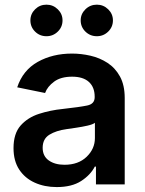

<svg xmlns="http://www.w3.org/2000/svg" viewBox="-20 -779 614 811"><path d="M219.7 11.2Q168 11.2 126.5 -7.6Q85 -26.4 61 -63Q37.1 -99.6 37.1 -153.3Q37.1 -214.8 67.1 -248.8Q97.2 -282.7 144.8 -298.1Q192.4 -313.5 245.1 -318.8Q316.4 -326.7 348.1 -333.3Q379.9 -339.8 379.9 -368.2V-370.6Q379.9 -410.6 355.5 -432.9Q331.1 -455.1 284.7 -455.1Q236.8 -455.1 208.5 -434.1Q180.2 -413.1 170.4 -386.2L52.7 -410.2Q76.7 -482.4 139.4 -517.6Q202.1 -552.7 284.2 -552.7Q322.8 -552.7 362.1 -543.7Q401.4 -534.7 434.1 -513.4Q466.8 -492.2 486.8 -455.8Q506.8 -419.4 506.8 -364.7V0H385.3V-75.2H380.4Q362.3 -40 322.8 -14.4Q283.2 11.2 219.7 11.2ZM252.4 -83Q311 -83 345.9 -116.7Q380.9 -150.4 380.9 -195.8V-260.3Q372.1 -253.4 349.6 -248.3Q327.1 -243.2 302 -239.5Q276.9 -235.8 260.3 -233.4Q217.3 -227.5 188.7 -210Q160.2 -192.4 160.2 -154.8Q160.2 -119.6 186 -101.3Q211.9 -83 252.4 -83ZM176.3 -626Q147.9 -626 128.2 -645.5Q108.4 -665 108.4 -692.9Q108.4 -720.2 128.2 -739.7Q147.9 -759.3 176.3 -759.3Q204.1 -759.3 224.1 -739.7Q244.1 -720.2 244.1 -692.9Q244.1 -665 224.1 -645.5Q204.1 -626 176.3 -626ZM389.2 -626Q360.8 -626 340.8 -645.5Q320.8 -665 320.8 -692.9Q320.8 -720.2 340.8 -739.7Q360.8 -759.3 389.2 -759.3Q417 -759.3 437 -739.7Q457 -720.2 457 -692.9Q457 -665 437 -645.5Q417 -626 389.2 -626Z"/></svg>

Font: Inter-SemiBold
Style: Regular
Weight: 600
Designer: Rasmus Andersson
Foundry: rsms
Version: Version 4.000;git-a52131595